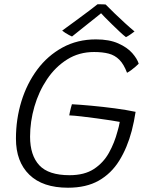

<svg xmlns="http://www.w3.org/2000/svg" viewBox="-20 -853 678 897"><path d="M297.5 24Q179.5 24 117 -36.8Q54.5 -97.5 54.5 -205.5Q54.5 -296.5 80 -379.5Q105.5 -462.5 154 -527.8Q202.5 -593 272 -631Q341.5 -669 428.5 -669Q490.5 -669 532.5 -650.2Q574.5 -631.5 597.8 -605Q621 -578.5 628 -555.5Q623 -550 613.5 -541.8Q604 -533.5 593.2 -525.5Q582.5 -517.5 573.5 -513Q558.5 -553 537.5 -574Q516.5 -595 487.8 -602.5Q459 -610 419.5 -610Q349 -610 293.8 -575.2Q238.5 -540.5 199.8 -482.8Q161 -425 140.8 -355Q120.5 -285 120.5 -214.5Q120.5 -127.5 163.5 -81Q206.5 -34.5 305 -34.5Q374.5 -34.5 418.8 -63.5Q463 -92.5 489 -139.2Q515 -186 529 -239.5Q532 -249.5 535 -261.5Q538 -273.5 539.5 -283.5Q527.5 -286 498.2 -290.5Q469 -295 432.2 -300Q395.5 -305 361 -309Q326.5 -313 303.5 -314Q304.5 -320 306.5 -329.5Q308.5 -339 311.2 -349.2Q314 -359.5 316 -366Q354.5 -364 408 -359Q461.5 -354 516.5 -346.8Q571.5 -339.5 613.5 -330.5Q610 -308 605.5 -285.5Q601 -263 595.5 -242Q574.5 -162.5 537.2 -102.5Q500 -42.5 441.5 -9.2Q383 24 297.5 24ZM473.5 -832Q492.5 -812.5 516.5 -789.5Q540.5 -766.5 564.5 -744.5Q588.5 -722.5 608.5 -706Q597.5 -697.5 587.5 -690.8Q577.5 -684 568.5 -679.5Q557 -688 540 -704Q523 -720 504.5 -738Q486 -756 470.8 -771.5Q455.5 -787 448.5 -795H457Q453 -791.5 436.8 -778.5Q420.5 -765.5 398.2 -747.8Q376 -730 354 -712.5Q332 -695 316.5 -682.5Q311.5 -684.5 302.5 -689.2Q293.5 -694 284.2 -700Q275 -706 270.5 -710Q299.5 -731 334.2 -756.5Q369 -782 397.5 -803.5Q426 -825 435.5 -833Q440 -833 446.8 -833Q453.5 -833 460.8 -832.8Q468 -832.5 473.5 -832Z"/></svg>

Font: Grandstander Thin ExtraLight
Style: Italic
Weight: 250
Italic angle: -15°
Version: Version 1.200